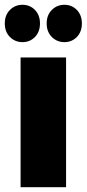

<svg xmlns="http://www.w3.org/2000/svg" viewBox="-25 -782 362 802"><path d="M61 0V-542H251V0ZM244 -606Q213 -606 191.5 -627.5Q170 -649 170 -684Q170 -719 191.5 -740.5Q213 -762 244 -762Q275 -762 296 -740.5Q317 -719 317 -684Q317 -649 296 -627.5Q275 -606 244 -606ZM69 -606Q38 -606 16.5 -627.5Q-5 -649 -5 -684Q-5 -719 16.5 -740.5Q38 -762 69 -762Q100 -762 121 -740.5Q142 -719 142 -684Q142 -649 121 -627.5Q100 -606 69 -606Z"/></svg>

Font: Montserrat Thin ExtraBold
Style: Regular
Weight: 800
Version: Version 9.000